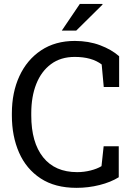

<svg xmlns="http://www.w3.org/2000/svg" viewBox="-20 -925 670 956"><path d="M360.8 10.3Q253.9 10.3 182.4 -36.6Q110.8 -83.5 75 -165Q39.1 -246.6 39.1 -350.1V-360.4Q39.1 -464.8 76.7 -546.1Q114.3 -627.4 184.6 -674.3Q254.9 -721.2 352.5 -721.2Q421.4 -721.2 478.5 -699.7Q535.6 -678.2 573.2 -645V-491.7H496.6L486.3 -604Q437 -641.6 352.1 -641.6Q282.2 -641.6 233.9 -605.7Q185.5 -569.8 160.6 -506.8Q135.7 -443.8 135.7 -361.3V-350.1Q135.7 -215.8 194.8 -141.8Q253.9 -67.9 364.3 -67.9Q398.4 -67.9 431.2 -76.2Q463.9 -84.5 485.4 -97.7L496.1 -196.8H571.3V-42.5Q531.2 -17.6 475.6 -3.7Q419.9 10.3 360.8 10.3ZM287.6 -772.5 377.4 -905.3H489.7L490.7 -902.3L359.4 -772.5Z"/></svg>

Font: Roboto Slab
Style: Regular
Weight: 400
Designer: Google
Version: Version 2.000; ttfautohint (v1.8.1.43-b0c9)